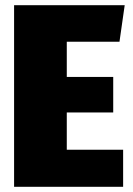

<svg xmlns="http://www.w3.org/2000/svg" viewBox="-20 -716 510 736"><path d="M458 -696 438 -556H236V-421H414V-285H236V-142H452V0H34V-696Z"/></svg>

Font: Fira Sans Condensed Black
Style: Regular
Weight: 900
Width: 3
Designer: Carrois Corporate & Edenspiekermann AG
Foundry: Carrois Corporate GbR & Edenspiekermann AG
Version: Version 4.203